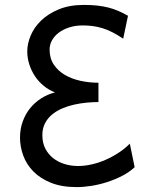

<svg xmlns="http://www.w3.org/2000/svg" viewBox="-20 -745 619 777"><path d="M478.5 -588.4Q455.6 -604 434.8 -614.5Q414.1 -625 394 -631.1Q374 -637.2 354.5 -639.6Q335 -642.1 314.9 -642.1Q285.6 -642.1 261 -634.3Q236.3 -626.5 218.5 -613.3Q200.7 -600.1 190.7 -582.3Q180.7 -564.5 180.7 -544.4Q180.7 -509.3 197.5 -483.9Q214.4 -458.5 242.2 -442.1Q270 -425.8 305.4 -418Q340.8 -410.2 378.4 -410.2V-332Q356 -332 330.3 -329.6Q304.7 -327.1 279.5 -321.5Q254.4 -315.9 231.2 -305.9Q208 -295.9 190.2 -281Q172.4 -266.1 161.9 -245.6Q151.4 -225.1 151.4 -197.8Q151.4 -167 163.3 -143.8Q175.3 -120.6 195.1 -105Q214.8 -89.4 241 -81.3Q267.1 -73.2 295.4 -73.2Q322.3 -73.2 350.6 -79.6Q378.9 -85.9 406.5 -97.9Q434.1 -109.9 459.5 -126.5Q484.9 -143.1 505.4 -163.6L524.9 -68.4Q503.4 -48.3 474.6 -33.4Q445.8 -18.6 414.1 -8.3Q382.3 2 350.1 7.1Q317.9 12.2 290.5 12.2Q229.5 12.2 186 -5.4Q142.6 -22.9 114.7 -51.5Q86.9 -80.1 74 -115.7Q61 -151.4 61 -188Q61 -223.6 72.3 -254.2Q83.5 -284.7 102.8 -308.1Q122.1 -331.5 147.9 -347.7Q173.8 -363.8 202.6 -371.1Q178.2 -380.4 157.7 -397Q137.2 -413.6 122.3 -435.5Q107.4 -457.5 98.9 -483.6Q90.3 -509.8 90.3 -537.1Q90.3 -567.4 104 -600.6Q117.7 -633.8 146 -661.4Q174.3 -689 217.5 -707Q260.7 -725.1 319.8 -725.1Q349.6 -725.1 373.8 -722.4Q397.9 -719.7 418.9 -714.4Q439.9 -709 459 -700.7Q478 -692.4 498 -681.2Z"/></svg>

Font: Andika Compact
Style: Regular
Weight: 400
Designer: Victor Gaultney, Annie Olsen, Julie Remington, Don Collingsworth, Eric Hays, Becca Hirsbrunner
Foundry: SIL International
Version: Version 5.000 ; LnSpcTght